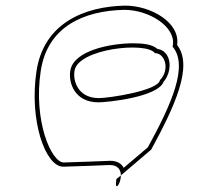

<svg xmlns="http://www.w3.org/2000/svg" viewBox="-20 -729 730 683"><path d="M110 -477C83 -302 141 -136 205 -136C223 -136 370 -142 370 -142C401 -142 410 -123 410 -105L518 -197C600 -348 669 -494 610 -569C622 -648 518 -709 425 -709C279 -706 136 -646 110 -477ZM125 -477C149 -635 279 -691 422 -694C512 -694 605 -633 595 -569L594 -563C651 -496 591 -360 506 -205L420 -132C412 -147 397 -157 372 -157C372 -157 224 -151 207 -151C162 -151 98 -301 125 -477ZM230 -477C223 -434 246 -365 330 -365C361 -365 541 -383 562 -438C596 -478 590 -548 540 -555C522 -571 490 -575 454 -575C375 -575 241 -550 230 -477ZM245 -477C257 -556 501 -582 531 -540C568 -540 585 -480 549 -444C543 -406 366 -380 332 -380C258 -380 239 -440 245 -477ZM394 -92C386 -43 410 -74 410 -105Z"/></svg>

Font: Ampere
Style: OuLnIta
Weight: 400
Version: Version 1